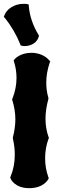

<svg xmlns="http://www.w3.org/2000/svg" viewBox="-25 -978 311 1000"><path d="M232 -663C231 -665 201 -703 139 -703C78 -703 51 -670 50 -668L46 -663L48 -657C57 -628 61 -600 61 -572C61 -536 54 -501 40 -465L38 -461L39 -457C49 -424 55 -391 55 -356C55 -325 50 -294 42 -262V-256C49 -227 52 -199 52 -172C52 -132 45 -94 30 -58L28 -54L30 -49C30 -47 50 2 127 2C204 2 226 -44 227 -46L229 -50L227 -55C215 -88 210 -121 210 -155C210 -189 216 -223 228 -256L230 -260L228 -264C217 -295 212 -327 212 -360C212 -392 217 -426 227 -462V-469C219 -495 216 -521 216 -548C216 -582 222 -616 234 -652L237 -658ZM176 -796C146 -845 129 -896 125 -947L124 -955L116 -957C109 -958 103 -958 96 -958C52 -958 9 -932 -3 -896L-5 -890L-1 -886C34 -843 61 -796 81 -746L83 -741L88 -740C93 -738 99 -738 104 -738C133 -738 168 -753 177 -788L178 -792Z"/></svg>

Font: Hanalei Fill
Style: Regular
Weight: 400
Designer: Astigmatic (AOETI)
Foundry: Astigmatic (AOETI)
Version: Version 1.000